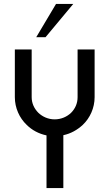

<svg xmlns="http://www.w3.org/2000/svg" viewBox="-20 -950 553 970"><path d="M458 -700H372V-459C372 -428 360 -401 339 -380C318 -360 289 -347 256 -347C224 -347 195 -360 174 -380C153 -401 140 -428 140 -459V-700H55V-459C55 -405 78 -354 115 -319C141 -293 176 -274 215 -266V0H300V-267C338 -275 371 -294 398 -319C435 -354 458 -405 458 -459ZM163 -762H210L350 -930H263Z"/></svg>

Font: Radis Sans
Style: Regular
Weight: 400
Designer: Gaël Goy
Foundry: Gaël Goy
Version: 1.0